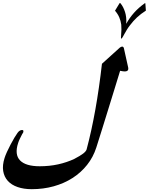

<svg xmlns="http://www.w3.org/2000/svg" viewBox="-156 -1076 1024 1321"><path d="M726.1 -610.8Q727.5 -601.6 725.6 -596.2Q721.7 -584.5 701.7 -584.5Q696.3 -584.5 688.2 -585.7Q680.2 -586.9 670.4 -588.9Q650.9 -525.4 630.4 -458.7Q609.9 -392.1 589.1 -325Q568.4 -257.8 547.6 -191.2Q526.9 -124.5 506.8 -61.5Q485.4 5.4 443.1 58.6Q400.9 111.8 342.8 148.9Q284.7 186 213.4 205.8Q142.1 225.6 62.5 225.6Q7.3 225.6 -34.9 210.9Q-77.1 196.3 -102.3 168.5Q-127.4 140.6 -134 100.8Q-140.6 61 -124.5 10.7Q-119.1 -6.8 -107.7 -31.7Q-96.2 -56.6 -83 -81.8Q-69.8 -106.9 -56.9 -128.7Q-43.9 -150.4 -35.2 -162.1Q-27.3 -172.9 -19.5 -177.2Q-11.7 -181.6 -4.4 -181.6Q2.4 -181.6 4.4 -177.7Q6.3 -173.8 3.4 -164.1Q2.4 -161.6 1 -159.7Q-0.5 -157.7 -2.4 -155.3Q-11.2 -138.2 -19.3 -121.6Q-27.3 -105 -31.2 -92.3Q-57.1 -12.7 -18.1 27.6Q21 67.9 117.7 67.9Q184.1 67.9 244.1 54.7Q304.2 41.5 356.9 16.6H356.4Q396 -3.9 416 -19.3Q436 -34.7 439.9 -47.9Q474.1 -176.3 500.2 -323Q526.4 -469.7 545.4 -637.2L668 -748Q677.2 -755.4 684.6 -755.4Q688.5 -755.4 691.7 -752.7Q694.8 -750 696.3 -744.6ZM847.7 -1002.9Q812.5 -980.5 786.4 -956.1Q760.3 -931.6 738.8 -902.8Q728.5 -890.1 717.3 -872.3Q706.1 -854.5 694.3 -832.5H694.8Q682.6 -810.1 678.7 -810.1Q674.8 -810.1 677.2 -833Q679.2 -853.5 679.4 -872.6Q679.7 -891.6 678.2 -906.7Q674.8 -932.6 664.6 -956.5Q654.3 -980.5 635.3 -1002.4L665.5 -1052.2Q668 -1055.7 668.9 -1055.7Q669.9 -1055.7 671.1 -1055.2Q672.4 -1054.7 673.3 -1052.7Q683.1 -1041.5 690.9 -1026.1Q698.7 -1010.7 704.1 -993.7Q709.5 -977.5 711.9 -956.5Q714.4 -935.5 712.4 -912.1Q758.3 -995.1 836.4 -1050.8H835.9L840.3 -1053.7Q841.8 -1054.7 842.8 -1055.2Q843.3 -1055.2 843.3 -1053.5Q843.3 -1051.8 844.2 -1050.3Z"/></svg>

Font: XB Zar
Style: Bold Italic
Weight: 700
Italic angle: -12°
Designer: Behnam
Foundry: Irmug
Version: Version 8.005 2009